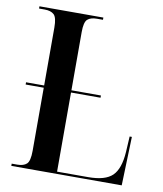

<svg xmlns="http://www.w3.org/2000/svg" viewBox="-81 -780 719 846"><g transform="rotate(10 278.5 -357.0)"><path d="M27 0V-10H52Q80 -10 94 -23Q108 -36 108 -82V-364H27V-374H108V-633Q108 -678 94 -691Q80 -704 52 -704H27V-714H313V-704H286Q258 -704 244 -691.5Q230 -679 230 -635V-374H362V-364H230V-10H369Q445 -10 477 -41Q509 -72 514 -148L518 -218H528L521 0Z"/></g></svg>

Font: Noto Serif Display Condensed SemiBold
Style: Regular
Weight: 600
Width: 3
Designer: Monotype Design Team
Foundry: Monotype Imaging Inc.
Version: Version 2.009